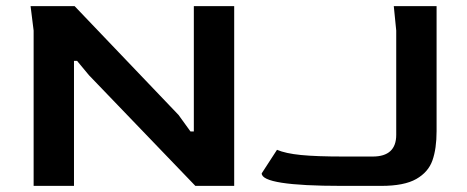

<svg xmlns="http://www.w3.org/2000/svg" viewBox="-20 -608 1528 628"><path d="M90 -508 80 -588H224L564 -232L603 -178H614V-588H746V0H619L271 -362L232 -409H222V0H90ZM836 -41 886 -118Q914 -106 964.5 -101Q1015 -96 1103 -96H1199Q1276 -96 1276 -167V-508L1268 -588H1408V-179Q1408 -122 1394.5 -83.5Q1381 -45 1341.5 -22.5Q1302 0 1227 0H1098Q836 0 836 -41Z"/></svg>

Font: Gold
Style: Regular
Weight: 400
Designer: jaiki
Version: Version 1.000